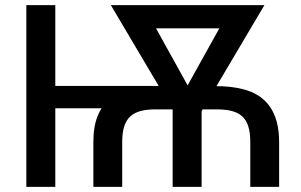

<svg xmlns="http://www.w3.org/2000/svg" viewBox="-20 -731 1176 751"><path d="M196.3 -710.9H83V0H196.3V-307.6H377.4C371.1 -298.3 366.2 -288.1 361.8 -276.9C350.6 -249 345.2 -215.3 345.2 -175.3V0H458V-175.3C458 -275.4 501.5 -303.2 590.3 -303.2H654.8L655.3 -302.7V0H768.6V-295.9L772.5 -303.2H825.7C916.5 -303.2 959 -275.4 959 -175.3V0H1071.8V-175.3C1071.8 -293.9 1021 -359.9 929.7 -382.3C899.4 -390.1 865.2 -394 826.7 -394L1014.2 -710.9H413.6L600.6 -395H196.3ZM713.9 -397 590.3 -620.1H837.9Z"/></svg>

Font: Bert Sans Medium
Style: Regular
Weight: 500
Designer: Christian Robertson (Google), Cristiano Sobral
Foundry: Google, Cristiano Sobral
Version: Version 3.101